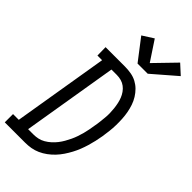

<svg xmlns="http://www.w3.org/2000/svg" viewBox="-333 -1058 1134 1134"><g transform="rotate(45 234.0 -491.0)"><path d="M-37 0V-69H11L110 -666H71L70 -735H232Q258 -735 283.5 -730.5Q309 -726 330.5 -714.5Q352 -703 369 -686Q386 -669 399 -648Q412 -627 420 -603.5Q428 -580 432.5 -555.5Q437 -531 438.5 -505.5Q440 -480 439.5 -454Q439 -428 436 -402Q433 -376 429 -350Q425 -326 419.5 -302Q414 -278 407 -254.5Q400 -231 391 -208Q382 -185 370 -162.5Q358 -140 343.5 -118.5Q329 -97 311.5 -78.5Q294 -60 273 -44.5Q252 -29 228.5 -18.5Q205 -8 181 -4Q157 0 133 0ZM89 -69H133Q152 -69 171 -73Q190 -77 208 -87.5Q226 -98 241.5 -112Q257 -126 269.5 -142Q282 -158 292 -175.5Q302 -193 310.5 -211Q319 -229 325.5 -248Q332 -267 337 -285.5Q342 -304 345.5 -323Q349 -342 352 -361Q356 -381 358 -400.5Q360 -420 362 -439Q364 -458 363.5 -477.5Q363 -497 361 -515.5Q359 -534 355 -552.5Q351 -571 344.5 -587.5Q338 -604 327.5 -619Q317 -634 302.5 -645Q288 -656 270 -661Q252 -666 233 -666H188ZM272 -800 170 -933 239 -977 321 -853 446 -982 505 -928 357 -800Z"/></g></svg>

Font: Iosevka QP
Style: Italic
Weight: 400
Italic angle: -9°
Designer: Belleve Invis
Foundry: Belleve Invis
Version: Version 20.0.0; ttfautohint (v1.8.4)